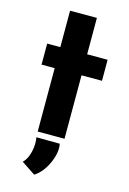

<svg xmlns="http://www.w3.org/2000/svg" viewBox="-127 -690 648 965"><g transform="rotate(15 197.0 -207.5)"><path d="M113.3 -628.9H252.9V-439.5H359.4V-330.1H252.9V0H113.3V-330.1H44.9V-439.5H113.3ZM152.3 213.9 80.1 166Q102.5 144.5 111.8 104.5Q121.1 64.5 114.3 29.3L236.3 30.3Q242.2 58.6 232.9 93.8Q223.6 128.9 203.1 161.6Q182.6 194.3 152.3 213.9Z"/></g></svg>

Font: Josefin Sans CFJ
Style: Bold
Weight: 700
Designer: Santiago Orozco
Foundry: Typemade
Version: Version 2.001